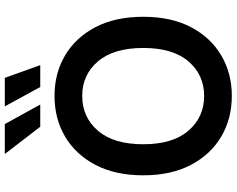

<svg xmlns="http://www.w3.org/2000/svg" viewBox="-114 -873 997 809"><g transform="rotate(-90 384.5 -468.5)"><path d="M384.8 9.8Q289.1 9.8 213.6 -34.7Q138.2 -79.1 94.2 -162.6Q50.3 -246.1 50.3 -363.3Q50.3 -481 94.2 -564.7Q138.2 -648.4 213.6 -692.9Q289.1 -737.3 384.8 -737.3Q480 -737.3 555.4 -692.9Q630.9 -648.4 674.6 -564.7Q718.3 -481 718.3 -363.3Q718.3 -245.6 674.6 -162.4Q630.9 -79.1 555.4 -34.7Q480 9.8 384.8 9.8ZM384.8 -106.9Q473.6 -106.9 530.3 -172.9Q586.9 -238.8 586.9 -363.3Q586.9 -488.3 530.3 -554.4Q473.6 -620.6 384.8 -620.6Q295.4 -620.6 238.3 -554.4Q181.2 -488.3 181.2 -363.3Q181.2 -239.3 238.3 -173.1Q295.4 -106.9 384.8 -106.9ZM254.9 -797.4 140.1 -946.8H266.1L348.6 -797.4ZM422.4 -797.4 340.8 -946.8H460.9L514.6 -797.4Z"/></g></svg>

Font: Inter-SemiBold
Style: Regular
Weight: 600
Designer: Rasmus Andersson
Foundry: rsms
Version: Version 4.000;git-a52131595